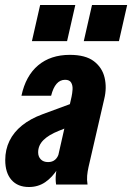

<svg xmlns="http://www.w3.org/2000/svg" viewBox="-20 -740 530 770"><path d="M205 0Q202 -20 204 -40Q206 -60 210 -82L206 -83L267 -352Q270 -366 271 -381.5Q272 -397 265.5 -408.5Q259 -420 241 -420Q221 -420 207 -404Q193 -388 185 -356H66Q83 -436 133 -478Q183 -520 260 -520Q323 -520 356.5 -494.5Q390 -469 399.5 -428.5Q409 -388 398 -343L335 -70Q331 -52 329.5 -35.5Q328 -19 331 0ZM96 10Q51 10 26 -18.5Q1 -47 1 -98Q1 -140 18 -175Q35 -210 68.5 -237Q102 -264 151 -282L300 -337L277 -240L215 -215Q175 -199 154 -178Q133 -157 133 -129Q133 -112 143.5 -101Q154 -90 173 -90Q190 -90 201 -99.5Q212 -109 216 -125L212 -64Q190 -29 161.5 -9.5Q133 10 96 10ZM316 -575 349 -720H490L457 -575ZM108 -575 141 -720H282L249 -575Z"/></svg>

Font: Instrument Sans Condensed
Style: Bold Italic
Weight: 700
Width: 3
Italic angle: -13°
Designer: Rodrigo Fuenzalida
Foundry: fragTYPE
Version: Version 1.000;gftools[0.9.28]